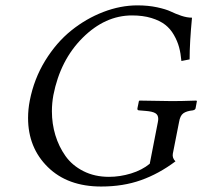

<svg xmlns="http://www.w3.org/2000/svg" viewBox="-20 -678 746 708"><path d="M486.8 -658.2Q526.4 -658.2 559.3 -651.1Q592.3 -644 609.9 -635.5Q627.4 -627 648.4 -619.9Q669.4 -612.8 688 -612.8Q679.2 -520.5 679.2 -459L648.9 -453.1Q646.5 -481 640.4 -503.7Q634.3 -526.4 621.3 -549.1Q608.4 -571.8 588.9 -586.9Q569.3 -602.1 538.3 -611.6Q507.3 -621.1 466.8 -621.1Q367.7 -621.1 284.9 -538.8Q202.1 -456.5 176.8 -327.1Q171.4 -297.4 171.4 -267.6Q171.4 -221.7 184.1 -179.7Q196.8 -137.7 221.4 -102.8Q246.1 -67.9 287.6 -46.9Q329.1 -25.9 381.8 -25.9Q422.4 -25.9 463.1 -38.3Q503.9 -50.8 532.2 -74.2L562 -227.1Q563.5 -234.4 563.5 -239.7Q563.5 -254.4 552.7 -260.7Q542 -267.1 517.1 -269L493.2 -271Q485.4 -271 486.8 -278.8L492.2 -305.2L494.1 -307.1Q584 -305.2 615.2 -305.2Q646.5 -305.2 704.1 -307.1L706.1 -305.2L701.2 -278.8Q700.2 -272.9 690.9 -271Q667.5 -268.6 655.8 -260Q644 -251.5 640.1 -227.1L617.2 -110.8Q614.7 -95.2 627 -83Q565.9 -37.1 500 -13.7Q434.1 9.8 353 9.8Q229.5 9.8 156.5 -61.8Q83.5 -133.3 83.5 -243.2Q83.5 -274.9 89.8 -307.1Q105.5 -387.2 146.5 -454.1Q188 -521.5 242.7 -565.4Q297.4 -609.4 360.8 -633.8Q424.3 -658.2 486.8 -658.2Z"/></svg>

Font: Linux Libertine G
Style: Italic
Weight: 400
Italic angle: -12°
Designer: Philipp H. Poll
Foundry: Philipp H. Poll
Version: Version 5.1.3